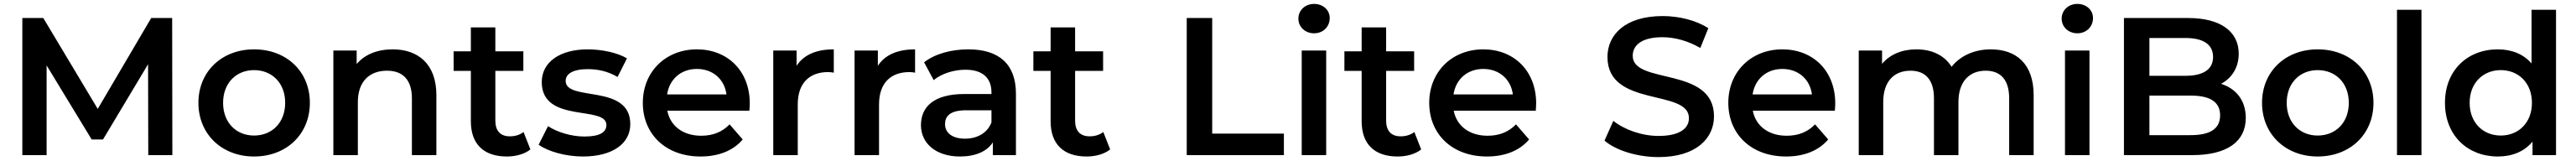

<svg xmlns="http://www.w3.org/2000/svg" viewBox="-20 -792 13152 822"><path d="M860 0 859 -700H752L479 -236L201 -700H94V0H218V-458L448 -80H506L736 -464L737 0Z M1277 7C1443 7 1562 -107 1562 -267C1562 -427 1443 -540 1277 -540C1113 -540 993 -427 993 -267C993 -107 1113 7 1277 7ZM1277 -100C1187 -100 1119 -165 1119 -267C1119 -369 1187 -434 1277 -434C1368 -434 1436 -369 1436 -267C1436 -165 1368 -100 1277 -100Z M1985 -540C1907 -540 1842 -514 1801 -465V-534H1682V0H1807V-270C1807 -377 1867 -431 1956 -431C2036 -431 2083 -385 2083 -290V0H2208V-306C2208 -467 2113 -540 1985 -540Z M2653 -118C2634 -103 2609 -96 2583 -96C2535 -96 2509 -124 2509 -176V-430H2652V-530H2509V-652H2384V-530H2296V-430H2384V-173C2384 -55 2451 7 2568 7C2613 7 2658 -5 2688 -29Z M2956 7C3106 7 3198 -58 3198 -158C3198 -367 2868 -271 2868 -379C2868 -414 2904 -439 2980 -439C3031 -439 3082 -429 3133 -399L3181 -494C3133 -523 3052 -540 2981 -540C2837 -540 2746 -474 2746 -373C2746 -160 3076 -256 3076 -154C3076 -117 3043 -95 2964 -95C2897 -95 2825 -117 2778 -148L2730 -53C2778 -19 2867 7 2956 7Z M3808 -264C3808 -431 3694 -540 3538 -540C3379 -540 3262 -426 3262 -267C3262 -108 3378 7 3557 7C3649 7 3724 -23 3772 -80L3705 -157C3667 -118 3620 -99 3560 -99C3467 -99 3402 -149 3387 -227H3806C3807 -239 3808 -254 3808 -264ZM3538 -440C3620 -440 3679 -387 3689 -310H3386C3398 -388 3457 -440 3538 -440Z M4047 -456V-534H3928V0H4053V-259C4053 -368 4113 -424 4208 -424C4217 -424 4226 -423 4237 -421V-540C4148 -540 4083 -512 4047 -456Z M4462 -456V-534H4343V0H4468V-259C4468 -368 4528 -424 4623 -424C4632 -424 4641 -423 4652 -421V-540C4563 -540 4498 -512 4462 -456Z M4924 -540C4838 -540 4755 -518 4698 -474L4747 -383C4787 -416 4849 -436 4909 -436C4998 -436 5042 -393 5042 -320V-312H4904C4742 -312 4682 -242 4682 -153C4682 -60 4759 7 4881 7C4961 7 5019 -19 5049 -65V0H5167V-313C5167 -467 5078 -540 4924 -540ZM4907 -84C4843 -84 4805 -113 4805 -158C4805 -197 4828 -229 4913 -229H5042V-167C5021 -112 4968 -84 4907 -84Z M5613 -118C5594 -103 5569 -96 5543 -96C5495 -96 5469 -124 5469 -176V-430H5612V-530H5469V-652H5344V-530H5256V-430H5344V-173C5344 -55 5411 7 5528 7C5573 7 5618 -5 5648 -29Z M6039 0H6535V-110H6169V-700H6039Z M6689 -622C6736 -622 6769 -656 6769 -700C6769 -741 6735 -772 6689 -772C6643 -772 6609 -739 6609 -697C6609 -655 6643 -622 6689 -622ZM6626 0H6751V-534H6626Z M7201 -118C7182 -103 7157 -96 7131 -96C7083 -96 7057 -124 7057 -176V-430H7200V-530H7057V-652H6932V-530H6844V-430H6932V-173C6932 -55 6999 7 7116 7C7161 7 7206 -5 7236 -29Z M7823 -264C7823 -431 7709 -540 7553 -540C7394 -540 7277 -426 7277 -267C7277 -108 7393 7 7572 7C7664 7 7739 -23 7787 -80L7720 -157C7682 -118 7635 -99 7575 -99C7482 -99 7417 -149 7402 -227H7821C7822 -239 7823 -254 7823 -264ZM7553 -440C7635 -440 7694 -387 7704 -310H7401C7413 -388 7472 -440 7553 -440Z M8448 10C8640 10 8731 -86 8731 -198C8731 -455 8316 -358 8316 -507C8316 -560 8360 -602 8468 -602C8529 -602 8598 -584 8661 -547L8702 -648C8641 -688 8553 -710 8469 -710C8277 -710 8187 -614 8187 -501C8187 -241 8603 -340 8603 -189C8603 -137 8557 -98 8448 -98C8362 -98 8273 -130 8217 -175L8172 -74C8230 -24 8339 10 8448 10Z M9350 -264C9350 -431 9236 -540 9080 -540C8921 -540 8804 -426 8804 -267C8804 -108 8920 7 9099 7C9191 7 9266 -23 9314 -80L9247 -157C9209 -118 9162 -99 9102 -99C9009 -99 8944 -149 8929 -227H9348C9349 -239 9350 -254 9350 -264ZM9080 -440C9162 -440 9221 -387 9231 -310H8928C8940 -388 8999 -440 9080 -440Z M10144 -540C10059 -540 9987 -506 9944 -451C9907 -511 9842 -540 9764 -540C9691 -540 9629 -514 9589 -466V-534H9470V0H9595V-271C9595 -377 9651 -431 9734 -431C9810 -431 9854 -385 9854 -290V0H9979V-271C9979 -377 10036 -431 10118 -431C10194 -431 10238 -385 10238 -290V0H10363V-306C10363 -467 10273 -540 10144 -540Z M10586 -622C10633 -622 10666 -656 10666 -700C10666 -741 10632 -772 10586 -772C10540 -772 10506 -739 10506 -697C10506 -655 10540 -622 10586 -622ZM10523 0H10648V-534H10523Z M11320 -364C11374 -393 11410 -446 11410 -518C11410 -629 11320 -700 11152 -700H10824V0H11172C11352 0 11446 -70 11446 -190C11446 -281 11395 -340 11320 -364ZM11138 -598C11228 -598 11279 -566 11279 -501C11279 -437 11228 -405 11138 -405H10954V-598ZM11164 -102H10954V-304H11164C11262 -304 11315 -273 11315 -203C11315 -133 11262 -102 11164 -102Z M11813 7C11979 7 12098 -107 12098 -267C12098 -427 11979 -540 11813 -540C11649 -540 11529 -427 11529 -267C11529 -107 11649 7 11813 7ZM11813 -100C11723 -100 11655 -165 11655 -267C11655 -369 11723 -434 11813 -434C11904 -434 11972 -369 11972 -267C11972 -165 11904 -100 11813 -100Z M12218 0H12343V-742H12218Z M12905 -742V-468C12863 -517 12802 -540 12733 -540C12578 -540 12463 -433 12463 -267C12463 -101 12578 7 12733 7C12806 7 12868 -18 12910 -69V0H13030V-742ZM12748 -100C12658 -100 12589 -165 12589 -267C12589 -369 12658 -434 12748 -434C12838 -434 12907 -369 12907 -267C12907 -165 12838 -100 12748 -100Z"/></svg>

Font: Montserrat Lite SemiBold
Style: Regular
Weight: 600
Designer: Julieta Ulanovsky
Foundry: Julieta Ulanovsky
Version: Version 7.200;PS 007.200;hotconv 1.0.88;makeotf.lib2.5.64775